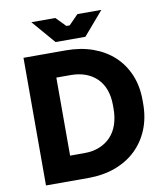

<svg xmlns="http://www.w3.org/2000/svg" viewBox="-94 -960 893 1037"><g transform="rotate(-10 352.0 -441.0)"><path d="M73.6 0H305.6Q387.6 0 454.4 -24.7Q521.2 -49.4 568.4 -94.8Q615.6 -140.2 641.4 -203.3Q667.2 -266.4 667.2 -343.6V-363.6Q667.2 -439.8 641.4 -501.7Q615.6 -563.6 568.4 -607.7Q521.2 -651.8 454.4 -675.9Q387.6 -700 305.6 -700H73.6ZM229.8 -136V-564H308Q354.4 -564 391 -550.1Q427.6 -536.2 453.1 -510.4Q478.6 -484.6 491.8 -447.8Q505 -411 505 -364.6V-345Q505 -297.2 491.8 -258.3Q478.6 -219.4 453.1 -192.5Q427.6 -165.6 391.2 -150.8Q354.8 -136 308 -136ZM259 -753.8H422.6L532.8 -882H401.4L349.8 -829.2H331.8L280.2 -882H148.8Z"/></g></svg>

Font: Fixel Variable
Style: Regular
Weight: 100
Width: 3
Designer: AlfaBravo + MacPaw
Foundry: Kyrylo Tkachov, Marchela Mozhyna, Serhii Makarenko, Maria Weinstein, Zakhar Kryvoshyya
Version: Version 1.211